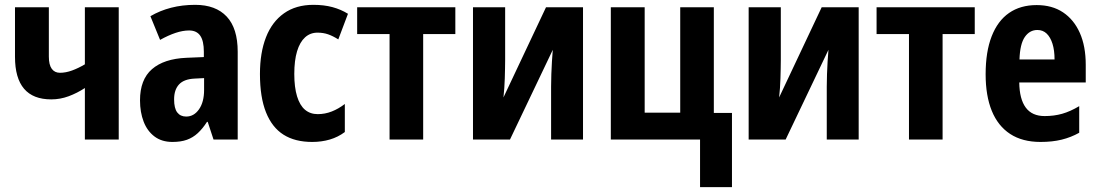

<svg xmlns="http://www.w3.org/2000/svg" viewBox="-20 -577 4543 794"><path d="M182 -343Q182 -309 194 -292.5Q206 -276 228 -276Q252 -276 278 -285.5Q304 -295 331 -311V-547H471V0H331V-213Q299 -192 264 -179Q229 -166 192 -166Q117 -166 79.5 -210Q42 -254 42 -342V-547H182Z M787 -557Q872 -557 917.5 -508.5Q963 -460 963 -363V0H863L839 -73H836Q818 -45 798 -26.5Q778 -8 753 1Q728 10 693 10Q649 10 619 -12.5Q589 -35 574 -74Q559 -113 559 -162Q559 -248 608.5 -291Q658 -334 751 -338L823 -341V-363Q823 -408 808 -429.5Q793 -451 762 -451Q736 -451 706 -441Q676 -431 642 -412L602 -510Q641 -533 687.5 -545Q734 -557 787 -557ZM785 -252Q741 -250 720.5 -228Q700 -206 700 -166Q700 -129 713 -112Q726 -95 750 -95Q782 -95 803 -125Q824 -155 824 -205V-254Z M1271 10Q1200 10 1152.5 -20Q1105 -50 1080 -112.5Q1055 -175 1055 -271Q1055 -359 1080 -423Q1105 -487 1154.5 -522Q1204 -557 1276 -557Q1320 -557 1355 -547.5Q1390 -538 1419 -520L1379 -414Q1357 -428 1337 -435Q1317 -442 1293 -442Q1263 -442 1241.5 -422.5Q1220 -403 1208.5 -365Q1197 -327 1197 -271Q1197 -216 1208.5 -178.5Q1220 -141 1241.5 -123Q1263 -105 1294 -105Q1324 -105 1352 -116Q1380 -127 1406 -147V-31Q1378 -10 1344 0Q1310 10 1271 10Z M1863 -436H1730V0H1591V-436H1457V-547H1863Z M2069 -330Q2069 -312 2068.5 -292.5Q2068 -273 2067.5 -253Q2067 -233 2065.5 -213Q2064 -193 2062 -174L2238 -547H2391V0H2259V-219Q2259 -244 2260 -270.5Q2261 -297 2262.5 -323Q2264 -349 2266 -371L2089 0H1936V-547H2069Z M3007 197H2875V0H2506V-547H2646V-111H2793V-547H2932V-110H3007Z M3209 -330Q3209 -312 3208.5 -292.5Q3208 -273 3207.5 -253Q3207 -233 3205.5 -213Q3204 -193 3202 -174L3378 -547H3531V0H3399V-219Q3399 -244 3400 -270.5Q3401 -297 3402.5 -323Q3404 -349 3406 -371L3229 0H3076V-547H3209Z M4011 -436H3878V0H3739V-436H3605V-547H4011Z M4267 -556Q4331 -556 4376 -526Q4421 -496 4445.5 -441Q4470 -386 4470 -309V-236H4195Q4196 -167 4222 -132Q4248 -97 4300 -97Q4339 -97 4372.5 -106.5Q4406 -116 4443 -138V-28Q4409 -9 4370.5 0.5Q4332 10 4283 10Q4208 10 4157.5 -23Q4107 -56 4081.5 -118.5Q4056 -181 4056 -270Q4056 -363 4081 -427Q4106 -491 4153 -523.5Q4200 -556 4267 -556ZM4270 -453Q4238 -453 4218 -424Q4198 -395 4196 -331H4341Q4341 -369 4332.5 -396Q4324 -423 4308.5 -438Q4293 -453 4270 -453Z"/></svg>

Font: Noto Sans Display Condensed
Style: Bold
Weight: 700
Width: 3
Designer: Monotype Design Team
Foundry: Monotype Imaging Inc.
Version: Version 2.003